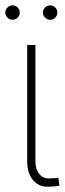

<svg xmlns="http://www.w3.org/2000/svg" viewBox="-23 -701 245 728"><path d="M111.3 -530.3V-90.8Q111.3 -60.1 125.2 -42.2Q139.2 -24.4 161.1 -24.4Q174.8 -24.4 185.5 -25.4Q196.3 -26.4 198.2 -27.3L202.1 2.9Q197.3 4.4 185.1 5.6Q172.9 6.8 156.2 6.8Q122.1 6.8 101.1 -19.5Q80.1 -45.9 80.1 -90.8V-530.3ZM-2.9 -653.3Q-2.9 -664.6 5.4 -672.6Q13.7 -680.7 24.4 -680.7Q36.1 -680.7 43.9 -672.6Q51.8 -664.6 51.8 -653.3Q51.8 -642.1 43.9 -634Q36.1 -626 24.4 -626Q13.7 -626 5.4 -634.3Q-2.9 -642.6 -2.9 -653.3ZM139.6 -653.3Q139.6 -664.6 147.9 -672.6Q156.2 -680.7 167 -680.7Q178.7 -680.7 186.5 -672.6Q194.3 -664.6 194.3 -653.3Q194.3 -642.1 186.5 -634Q178.7 -626 167 -626Q156.2 -626 147.9 -634.3Q139.6 -642.6 139.6 -653.3Z"/></svg>

Font: Pretendard Std Thin
Style: Regular
Weight: 100
Designer: Base glyphs from Inter by Rasmus Andersson; Hangeul glyphs from Noto Sans CJK(Source Han Sans) by Jang Soo-young and Kan
Foundry: Kil Hyung-jin
Version: Version 1.309